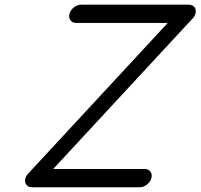

<svg xmlns="http://www.w3.org/2000/svg" viewBox="-20 -789 845 809"><path d="M569.3 0H115.5Q99.1 0 90.9 -10.9Q82.8 -21.7 86.9 -37.1Q89.6 -47.4 97.7 -56.4L686.8 -692.4H300.8Q285.2 -692.4 276.9 -703.6Q268.6 -714.8 272.7 -730.7Q276.9 -746.6 291.4 -757.9Q305.9 -769.3 321.5 -769.3H775.4Q791.5 -769.3 799.7 -758.3Q807.9 -747.3 803.7 -731.9Q801 -721.4 793.2 -712.9L204.1 -76.9H589.8Q605.5 -76.9 613.8 -65.7Q622.1 -54.4 617.9 -38.6Q613.8 -22.7 599.4 -11.4Q585 0 569.3 0Z"/></svg>

Font: Tecnico
Style: GruesoInclinado
Weight: 700
Italic angle: -15°
Version: Version 1.3